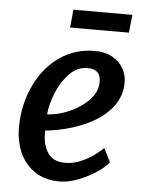

<svg xmlns="http://www.w3.org/2000/svg" viewBox="-53 -775 617 825"><g transform="rotate(5 255.5 -362.0)"><path d="M236.5 8Q170 8 126 -22.5Q82 -53.5 61.2 -103Q40.5 -152.5 41 -211.5Q41.5 -307.5 81 -390.5Q119 -471 185.5 -517.5Q252 -564 336.5 -564Q382.5 -564 413.5 -546.5Q444.5 -529 460.5 -501Q476.5 -473 476.5 -441Q476.5 -387.5 448.8 -346Q421 -304.5 374.2 -275Q327.5 -245.5 270.2 -228Q213 -210.5 154.5 -204.5V-188.5Q155.5 -139 178.2 -106.5Q201 -74 252.5 -74Q278.5 -74 306 -83.2Q333.5 -92.5 361 -110Q388.5 -127.5 414 -152L443.5 -93.5Q432 -77.5 408.5 -59.8Q385 -42 355 -26.5Q325 -11 294 -1.5Q263 8 236.5 8ZM156.5 -275Q191 -276 228 -288.8Q265 -301.5 297.2 -323Q329.5 -344.5 349.5 -372.2Q369.5 -400 369.5 -431.5Q369.5 -462 355 -475Q340.5 -488 312.5 -488Q291 -488 272 -479.8Q253 -471.5 236 -454.5Q202 -420.5 181.5 -370.5Q161 -320.5 156.5 -275ZM222.5 -655 230 -732.5H484.5L476 -655Z"/></g></svg>

Font: Koeln Type Sans
Style: Italic
Weight: 400
Italic angle: -7.5°
Designer: Eben Sorkin
Foundry: Eben Sorkin
Version: Version 2.001